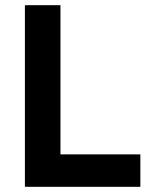

<svg xmlns="http://www.w3.org/2000/svg" viewBox="-20 -720 577 740"><path d="M76 0H521V-125H213V-700H76Z"/></svg>

Font: HB Figtree Prototype
Style: Bold
Weight: 700
Designer: Alfredo Marco Pradil
Foundry: Hanken Design Co.®
Version: Version 1.002;Glyphs 3.2 (3228)